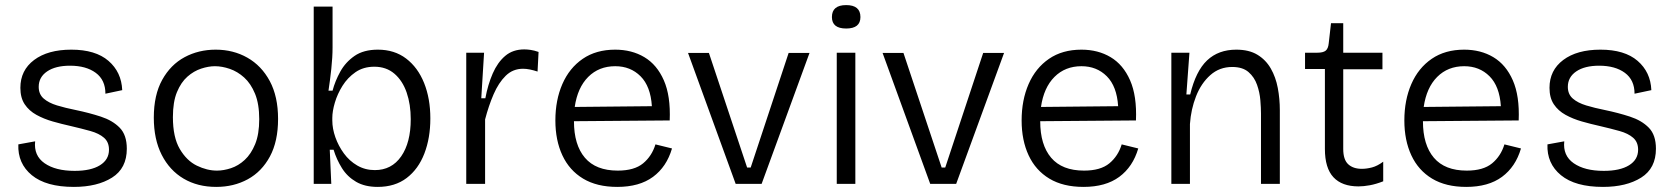

<svg xmlns="http://www.w3.org/2000/svg" viewBox="-20 -722 6571 754"><path d="M270 12Q161 12 105 -34Q49 -80 52 -155L118 -167Q112 -111 155 -81Q198 -51 273 -51Q337 -51 372.5 -73Q408 -95 408 -134Q408 -164 388.5 -181Q369 -198 335 -207.5Q301 -217 258 -227Q222 -235 187 -245Q152 -255 123 -271Q94 -287 77 -312.5Q60 -338 60 -377Q60 -446 114 -486.5Q168 -527 260 -527Q355 -527 406 -483Q457 -439 460 -368L394 -354Q394 -408 356 -436Q318 -464 255 -464Q198 -464 165 -441.5Q132 -419 132 -381Q132 -352 151.5 -335Q171 -318 204 -308Q237 -298 277 -290Q330 -279 376 -264Q422 -249 450 -220.5Q478 -192 478 -138Q478 -61 420 -24.5Q362 12 270 12Z M829 12Q756 12 701 -20.5Q646 -53 615 -114Q584 -175 584 -260Q584 -349 617 -408.5Q650 -468 705 -497.5Q760 -527 827 -527Q896 -527 951.5 -495.5Q1007 -464 1039.5 -403.5Q1072 -343 1072 -255Q1072 -167 1040 -107.5Q1008 -48 953 -18Q898 12 829 12ZM832 -52Q858 -52 887 -61.5Q916 -71 941 -94Q966 -117 982 -156Q998 -195 998 -254Q998 -314 981.5 -354Q965 -394 939 -417.5Q913 -441 882.5 -451.5Q852 -462 824 -462Q799 -462 770 -452.5Q741 -443 716 -421Q691 -399 675 -360.5Q659 -322 659 -262Q659 -183 686 -137Q713 -91 753 -71.5Q793 -52 832 -52Z M1463 12Q1413 12 1378.5 -8Q1344 -28 1323 -61.5Q1302 -95 1290 -134H1275L1281 0H1212V-696H1286V-536Q1286 -497 1281 -451Q1276 -405 1270 -366H1286Q1296 -404 1316.5 -441Q1337 -478 1372.5 -502.5Q1408 -527 1464 -527Q1529 -527 1575 -492Q1621 -457 1645.5 -396Q1670 -335 1670 -257Q1670 -180 1646.5 -119Q1623 -58 1577 -23Q1531 12 1463 12ZM1452 -54Q1518 -54 1555.5 -108Q1593 -162 1593 -254Q1593 -312 1577 -358.5Q1561 -405 1529 -432.5Q1497 -460 1450 -460Q1407 -460 1376 -438.5Q1345 -417 1325 -385Q1305 -353 1295 -319Q1285 -285 1285 -259V-249Q1285 -217 1297 -183Q1309 -149 1330.5 -119.5Q1352 -90 1383 -72Q1414 -54 1452 -54Z M1811 0V-515H1881L1870 -336H1886Q1896 -390 1915 -433.5Q1934 -477 1964 -502.5Q1994 -528 2039 -528Q2050 -528 2064 -526Q2078 -524 2095 -518L2091 -441Q2076 -446 2061.5 -449Q2047 -452 2034 -452Q1994 -452 1966 -424.5Q1938 -397 1918.5 -352Q1899 -307 1885 -253V0Z M2404 12Q2324 12 2270 -20.5Q2216 -53 2188.5 -112Q2161 -171 2161 -249Q2161 -329 2188.5 -392Q2216 -455 2268.5 -491Q2321 -527 2396 -527Q2461 -527 2510.5 -497.5Q2560 -468 2587 -406.5Q2614 -345 2610 -249L2234 -246Q2234 -153 2277 -102.5Q2320 -52 2406 -52Q2471 -52 2505.5 -80.5Q2540 -109 2554 -155L2619 -139Q2598 -67 2544.5 -27.5Q2491 12 2404 12ZM2396 -462Q2332 -462 2290 -420Q2248 -378 2237 -302L2540 -305Q2535 -383 2495.5 -422.5Q2456 -462 2396 -462Z M2869 0 2682 -514H2764L2914 -64H2928L3077 -514H3159L2971 0Z M3266 0V-515H3339V0ZM3303 -610Q3247 -610 3247 -655Q3247 -702 3303 -702Q3359 -702 3359 -655Q3359 -610 3303 -610Z M3633 0 3446 -514H3528L3678 -64H3692L3841 -514H3923L3735 0Z M4235 12Q4155 12 4101 -20.5Q4047 -53 4019.5 -112Q3992 -171 3992 -249Q3992 -329 4019.5 -392Q4047 -455 4099.5 -491Q4152 -527 4227 -527Q4292 -527 4341.5 -497.5Q4391 -468 4418 -406.5Q4445 -345 4441 -249L4065 -246Q4065 -153 4108 -102.5Q4151 -52 4237 -52Q4302 -52 4336.5 -80.5Q4371 -109 4385 -155L4450 -139Q4429 -67 4375.5 -27.5Q4322 12 4235 12ZM4227 -462Q4163 -462 4121 -420Q4079 -378 4068 -302L4371 -305Q4366 -383 4326.5 -422.5Q4287 -462 4227 -462Z M4580 0V-515H4651L4639 -351H4654Q4676 -443 4720.5 -485Q4765 -527 4835 -527Q4885 -527 4918 -507Q4951 -487 4970.5 -453Q4990 -419 4998 -376.5Q5006 -334 5006 -289V0H4932V-276Q4932 -298 4929.5 -328.5Q4927 -359 4916.5 -389Q4906 -419 4883 -439Q4860 -459 4819 -459Q4769 -459 4733 -427Q4697 -395 4677 -344Q4657 -293 4653 -235V0Z M5315 10Q5250 10 5216.5 -26Q5183 -62 5183 -137V-451H5105V-515H5153Q5176 -515 5186 -523Q5196 -531 5198 -552L5207 -631H5255V-515H5409V-450H5255V-137Q5255 -95 5274.5 -77Q5294 -59 5328 -59Q5347 -59 5368 -64.5Q5389 -70 5412 -87V-10Q5384 1 5359.5 5.5Q5335 10 5315 10Z M5738 12Q5658 12 5604 -20.5Q5550 -53 5522.5 -112Q5495 -171 5495 -249Q5495 -329 5522.5 -392Q5550 -455 5602.5 -491Q5655 -527 5730 -527Q5795 -527 5844.5 -497.5Q5894 -468 5921 -406.5Q5948 -345 5944 -249L5568 -246Q5568 -153 5611 -102.5Q5654 -52 5740 -52Q5805 -52 5839.5 -80.5Q5874 -109 5888 -155L5953 -139Q5932 -67 5878.5 -27.5Q5825 12 5738 12ZM5730 -462Q5666 -462 5624 -420Q5582 -378 5571 -302L5874 -305Q5869 -383 5829.5 -422.5Q5790 -462 5730 -462Z M6275 12Q6166 12 6110 -34Q6054 -80 6057 -155L6123 -167Q6117 -111 6160 -81Q6203 -51 6278 -51Q6342 -51 6377.5 -73Q6413 -95 6413 -134Q6413 -164 6393.5 -181Q6374 -198 6340 -207.5Q6306 -217 6263 -227Q6227 -235 6192 -245Q6157 -255 6128 -271Q6099 -287 6082 -312.5Q6065 -338 6065 -377Q6065 -446 6119 -486.5Q6173 -527 6265 -527Q6360 -527 6411 -483Q6462 -439 6465 -368L6399 -354Q6399 -408 6361 -436Q6323 -464 6260 -464Q6203 -464 6170 -441.5Q6137 -419 6137 -381Q6137 -352 6156.5 -335Q6176 -318 6209 -308Q6242 -298 6282 -290Q6335 -279 6381 -264Q6427 -249 6455 -220.5Q6483 -192 6483 -138Q6483 -61 6425 -24.5Q6367 12 6275 12Z"/></svg>

Font: Bricolage Grotesque 10pt Light
Style: Regular
Weight: 300
Designer: Mathieu Triay
Foundry: Atelier Triay
Version: Version 1.000; ttfautohint (v1.8.4.7-5d5b);gftools[0.9.32]